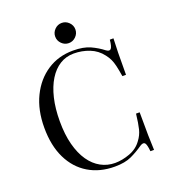

<svg xmlns="http://www.w3.org/2000/svg" viewBox="-161 -1016 1010 1145"><g transform="rotate(-20 344.0 -443.0)"><path d="M371 -722Q437 -722 479.5 -702.5Q522 -683 555 -657Q575 -642 585.5 -653.5Q596 -665 600 -708H623Q621 -671 620 -618Q619 -565 619 -478H596Q589 -521 583 -546.5Q577 -572 568.5 -590Q560 -608 546 -626Q515 -667 468 -685.5Q421 -704 369 -704Q320 -704 280.5 -679.5Q241 -655 212.5 -609Q184 -563 168.5 -498Q153 -433 153 -352Q153 -268 170 -203.5Q187 -139 217.5 -95Q248 -51 289.5 -28.5Q331 -6 379 -6Q424 -6 473 -24Q522 -42 550 -82Q572 -111 580.5 -145Q589 -179 596 -240H619Q619 -149 620 -93.5Q621 -38 623 0H600Q596 -43 586.5 -54Q577 -65 555 -51Q518 -25 476.5 -5.5Q435 14 370 14Q275 14 203.5 -29Q132 -72 92.5 -153Q53 -234 53 -348Q53 -460 94 -544Q135 -628 206.5 -675Q278 -722 371 -722ZM364 -900Q390 -900 409 -881Q428 -862 428 -836Q428 -810 409 -791Q390 -772 364 -772Q338 -772 319 -791Q300 -810 300 -836Q300 -862 319 -881Q338 -900 364 -900Z"/></g></svg>

Font: Playfair Display
Style: Regular
Weight: 400
Designer: Claus Eggers Sørensen
Foundry: Claus Eggers Sørensen
Version: Version 1.203